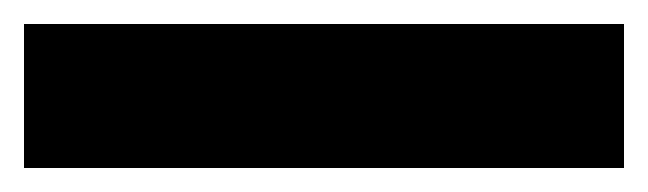

<svg xmlns="http://www.w3.org/2000/svg" viewBox="-20 -20 540 160"><path d="M0 0H500V120H0Z"/></svg>

Font: Montserrat Alternates Black
Style: Regular
Weight: 900
Designer: Julieta Ulanovsky
Foundry: Julieta Ulanovsky
Version: Version 7.200